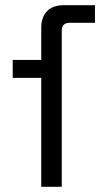

<svg xmlns="http://www.w3.org/2000/svg" viewBox="-20 -720 386 740"><path d="M139 0V-420H29V-489H139V-614Q139 -654 161.5 -677Q184 -700 226 -700H346V-632H248Q218 -632 218 -602V0Z"/></svg>

Font: Space Grotesk Light
Style: Regular
Weight: 400
Version: Version 2.000